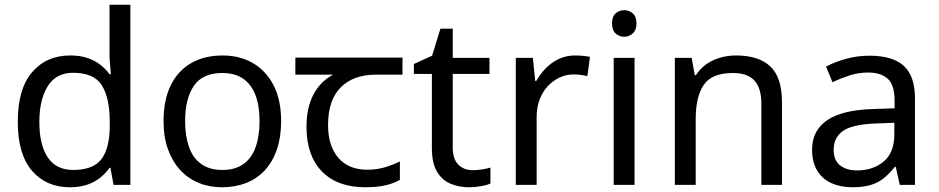

<svg xmlns="http://www.w3.org/2000/svg" viewBox="-20 -780 3961 810"><path d="M275 10Q175 10 115 -59.5Q55 -129 55 -267Q55 -405 115.5 -475.5Q176 -546 276 -546Q318 -546 349 -535.5Q380 -525 403 -507Q426 -489 442 -467H448Q447 -480 444.5 -505.5Q442 -531 442 -546V-760H530V0H459L446 -72H442Q426 -49 403 -30.5Q380 -12 348.5 -1Q317 10 275 10ZM289 -63Q374 -63 408.5 -109.5Q443 -156 443 -250V-266Q443 -366 410 -419.5Q377 -473 288 -473Q217 -473 181.5 -416.5Q146 -360 146 -265Q146 -169 181.5 -116Q217 -63 289 -63Z M1166 -269Q1166 -202 1148.5 -150.5Q1131 -99 1098.5 -63Q1066 -27 1019.5 -8.5Q973 10 916 10Q863 10 818 -8.5Q773 -27 740 -63Q707 -99 688.5 -150.5Q670 -202 670 -269Q670 -358 700 -419.5Q730 -481 786 -513.5Q842 -546 919 -546Q992 -546 1047.5 -513.5Q1103 -481 1134.5 -419.5Q1166 -358 1166 -269ZM761 -269Q761 -206 777.5 -159.5Q794 -113 829 -88Q864 -63 918 -63Q972 -63 1007 -88Q1042 -113 1058.5 -159.5Q1075 -206 1075 -269Q1075 -333 1058 -378Q1041 -423 1006.5 -447.5Q972 -472 917 -472Q835 -472 798 -418Q761 -364 761 -269Z M1521 10Q1403 10 1338 -57Q1273 -124 1273 -245Q1273 -325 1302 -380.5Q1331 -436 1385 -465H1226V-537H1678V-465H1565Q1471 -465 1417.5 -411.5Q1364 -358 1364 -252Q1364 -165 1407 -114.5Q1450 -64 1530 -64Q1567 -64 1601 -73.5Q1635 -83 1667 -99V-21Q1638 -5 1603 2.5Q1568 10 1521 10Z M1974 -62Q1994 -62 2015 -65.5Q2036 -69 2049 -73V-6Q2035 1 2009 5.5Q1983 10 1959 10Q1917 10 1881.5 -4.5Q1846 -19 1824 -55Q1802 -91 1802 -156V-468H1726V-510L1803 -545L1838 -659H1890V-536H2045V-468H1890V-158Q1890 -109 1913.5 -85.5Q1937 -62 1974 -62Z M2406 -546Q2421 -546 2438.5 -544.5Q2456 -543 2469 -540L2458 -459Q2445 -462 2429.5 -464Q2414 -466 2400 -466Q2369 -466 2341 -453Q2313 -440 2291 -416.5Q2269 -393 2256.5 -360Q2244 -327 2244 -286V0H2156V-536H2228L2238 -438H2242Q2259 -468 2283 -492.5Q2307 -517 2338 -531.5Q2369 -546 2406 -546Z M2657 -536V0H2569V-536ZM2614 -737Q2634 -737 2649.5 -723.5Q2665 -710 2665 -681Q2665 -653 2649.5 -639Q2634 -625 2614 -625Q2592 -625 2577 -639Q2562 -653 2562 -681Q2562 -710 2577 -723.5Q2592 -737 2614 -737Z M3085 -546Q3181 -546 3230 -499.5Q3279 -453 3279 -349V0H3192V-343Q3192 -408 3163 -440Q3134 -472 3072 -472Q2983 -472 2949 -422Q2915 -372 2915 -278V0H2827V-536H2898L2911 -463H2916Q2934 -491 2960.5 -509.5Q2987 -528 3019 -537Q3051 -546 3085 -546Z M3648 -545Q3746 -545 3793 -502Q3840 -459 3840 -365V0H3776L3759 -76H3755Q3732 -47 3707.5 -27.5Q3683 -8 3651.5 1Q3620 10 3575 10Q3527 10 3488.5 -7Q3450 -24 3428 -59.5Q3406 -95 3406 -149Q3406 -229 3469 -272.5Q3532 -316 3663 -320L3754 -323V-355Q3754 -422 3725 -448Q3696 -474 3643 -474Q3601 -474 3563 -461.5Q3525 -449 3492 -433L3465 -499Q3500 -518 3548 -531.5Q3596 -545 3648 -545ZM3674 -259Q3574 -255 3535.5 -227Q3497 -199 3497 -148Q3497 -103 3524.5 -82Q3552 -61 3595 -61Q3663 -61 3708 -98.5Q3753 -136 3753 -214V-262Z"/></svg>

Font: uhindi85
Style: Book
Weight: 400
Designer: Jelle Bosma - Monotype Design Team
Foundry: Monotype Imaging Inc.
Version: Version 2.003